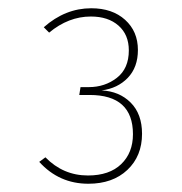

<svg xmlns="http://www.w3.org/2000/svg" viewBox="-20 -760 440 465"><path d="M201 -740Q252 -740 283 -712Q314 -684 314 -639Q314 -597 289.5 -571.5Q265 -546 226 -541Q269 -539 296.5 -511.5Q324 -484 324 -436Q324 -382 288.5 -348.5Q253 -315 194 -315Q123 -315 75 -368L90 -379Q133 -335 193 -335Q245 -335 273.5 -362.5Q302 -390 302 -435Q302 -530 197 -530H172L175 -549H195Q234 -549 263 -571.5Q292 -594 292 -638Q292 -676 267 -698Q242 -720 200 -720Q146 -720 99 -681L86 -694Q138 -740 201 -740Z"/></svg>

Font: FiraSans
Style: Regular
Weight: 150
Designer: Carrois Corporate & Edenspiekermann AG
Foundry: Carrois Corporate GbR & Edenspiekermann AG
Version: Version 3.106;PS 003.106;hotconv 1.0.70;makeotf.lib2.5.58329